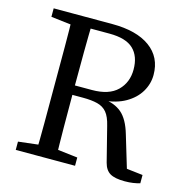

<svg xmlns="http://www.w3.org/2000/svg" viewBox="-95 -707 787 807"><g transform="rotate(15 298.5 -303.5)"><path d="M517 9Q474 9 453 -3.5Q432 -16 424 -47L386 -197Q377 -235 361.5 -253.5Q346 -272 320.5 -278.5Q295 -285 257 -285H170V-326H285Q359 -326 395.5 -362Q432 -398 432 -454Q432 -512 399.5 -543Q367 -574 295 -574H170V-616H296Q402 -616 460.5 -573.5Q519 -531 519 -454Q519 -415 498.5 -380.5Q478 -346 438 -323Q398 -300 337 -295L340 -302Q390 -298 421.5 -271.5Q453 -245 471 -183L517 -30L488 -47L583 -36V0Q570 4 553.5 6.5Q537 9 517 9ZM41 0V-36L161 -50H179L299 -36V0ZM126 0Q128 -69 128 -140.5Q128 -212 128 -285V-331Q128 -402 128 -473.5Q128 -545 126 -616H214Q212 -544 211.5 -473.5Q211 -403 211 -322V-294Q211 -216 211.5 -143.5Q212 -71 214 0ZM161 -565 41 -579V-616H170V-565Z"/></g></svg>

Font: Lisu Bosa ExtraLight
Style: Regular
Weight: 200
Designer: David Morse, Annie Olsen, Victor Gaultney, Frank Grießhammer (Latin)
Foundry: SIL International
Version: Version 2.000